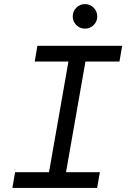

<svg xmlns="http://www.w3.org/2000/svg" viewBox="-20 -917 626 937"><path d="M40.5 0 53.7 -76.7H219.2L314 -616.7H149.4L162.6 -693.4H576.2L563 -616.7H397L302.2 -76.7H467.3L454.1 0ZM395 -777.3Q370.1 -777.3 352.5 -794.7Q335 -812 335 -836.9Q335 -861.8 352.5 -879.4Q370.1 -897 395 -897Q419.4 -897 437 -879.4Q454.6 -861.8 454.6 -836.9Q454.6 -812 437 -794.7Q419.4 -777.3 395 -777.3Z"/></svg>

Font: CaskaydiaCove NFP SemiLight
Style: Italic
Weight: 350
Italic angle: -10°
Designer: Aaron Bell
Foundry: Saja Typeworks
Version: Version 2111.001; VTT 6.35;Nerd Fonts 3.1.1